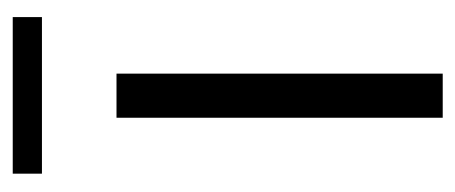

<svg xmlns="http://www.w3.org/2000/svg" viewBox="-232 -500 732 309"><g transform="rotate(-90 134.5 -346.0)"><path d="M170 0V-525H99V0ZM261 -645V-692H9V-645Z"/></g></svg>

Font: Montserrat Z
Style: Regular
Weight: 400
Designer: Julieta Ulanovsky
Foundry: Julieta Ulanovsky
Version: Version 8.000